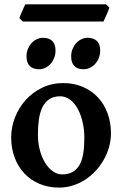

<svg xmlns="http://www.w3.org/2000/svg" viewBox="-20 -853 565 888"><path d="M370.1 -214.8Q370.1 -253.4 362.1 -288.3Q354 -323.2 339.4 -349.9Q324.7 -376.5 304 -392.1Q283.2 -407.7 258.3 -407.7Q228 -407.7 208 -394.3Q188 -380.9 176.3 -357.2Q164.6 -333.5 159.9 -301Q155.3 -268.6 155.3 -231Q155.3 -192.4 164.3 -158.7Q173.3 -125 188.7 -100.1Q204.1 -75.2 224.4 -60.8Q244.6 -46.4 267.1 -46.4Q296.4 -46.4 315.9 -57.6Q335.4 -68.8 347.7 -90.3Q359.9 -111.8 365 -143.1Q370.1 -174.3 370.1 -214.8ZM493.2 -236.8Q493.2 -204.1 484.4 -172.9Q475.6 -141.6 459.7 -113.8Q443.8 -85.9 421.9 -62.3Q399.9 -38.6 373.3 -21.5Q346.7 -4.4 316.2 5.1Q285.6 14.6 253.4 14.6Q203.1 14.6 162.1 -2.9Q121.1 -20.5 92.3 -51.3Q63.5 -82 47.6 -124.5Q31.7 -167 31.7 -216.8Q31.7 -265.1 49.6 -310.5Q67.4 -356 99.4 -391.1Q131.3 -426.3 175.5 -447.5Q219.7 -468.8 272.5 -468.8Q322.3 -468.8 363 -451.2Q403.8 -433.6 432.9 -402.6Q461.9 -371.6 477.5 -329.1Q493.2 -286.6 493.2 -236.8ZM443.4 -619.1Q443.4 -601.1 437.3 -585.4Q431.2 -569.8 420.7 -558.1Q410.2 -546.4 396.2 -539.6Q382.3 -532.7 366.7 -532.7Q338.4 -532.7 323.7 -547.9Q309.1 -563 309.1 -592.3Q309.1 -610.4 315.4 -626Q321.8 -641.6 332.3 -653.3Q342.8 -665 356.4 -671.6Q370.1 -678.2 385.3 -678.2Q412.6 -678.2 428 -663.6Q443.4 -648.9 443.4 -619.1ZM236.8 -619.1Q236.8 -601.1 230.7 -585.4Q224.6 -569.8 214.4 -558.1Q204.1 -546.4 190.2 -539.6Q176.3 -532.7 160.6 -532.7Q132.3 -532.7 117.4 -547.9Q102.5 -563 102.5 -592.3Q102.5 -610.4 108.9 -626Q115.2 -641.6 125.7 -653.3Q136.2 -665 150.1 -671.6Q164.1 -678.2 178.7 -678.2Q206.5 -678.2 221.7 -663.6Q236.8 -648.9 236.8 -619.1ZM485.8 -817.9Q484.4 -812.5 480.7 -803.5Q477.1 -794.4 472.7 -784.7Q468.3 -774.9 464.4 -766.4Q460.4 -757.8 458.5 -753.4H85.4L69.8 -769Q71.3 -774.4 74.7 -783.2Q78.1 -792 82.5 -801.5Q86.9 -811 90.8 -819.6Q94.7 -828.1 97.2 -833H470.2Z"/></svg>

Font: Gentium Basic
Style: Bold
Weight: 700
Designer: J. Victor Gaultney and Annie Olsen
Foundry: SIL International
Version: Version 1.100